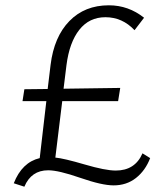

<svg xmlns="http://www.w3.org/2000/svg" viewBox="-20 -684 600 725"><path d="M518 -105 547 -87Q529 -40 493.5 -12Q458 16 409 16Q365 16 283 -12.5Q201 -41 162 -41Q98 -41 72 21L32 8Q63 -71 130 -87L155 -302H65L72 -347L160 -348L171 -439Q184 -545 242 -604.5Q300 -664 391 -664Q465 -664 524 -617L488 -570Q442 -619 378 -619Q317 -619 279.5 -571.5Q242 -524 231 -438L220 -349L434 -352L426 -302H215L189 -89Q221 -86 299.5 -63Q378 -40 417 -40Q490 -40 518 -105Z"/></svg>

Font: EauTestInfant Semilight
Style: Italic
Weight: 300
Italic angle: -12°
Designer: Christian Thalmann (Catharsis Fonts)
Version: Version 0.001;PS 000.001;hotconv 1.0.88;makeotf.lib2.5.64775